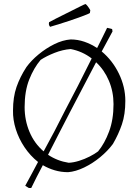

<svg xmlns="http://www.w3.org/2000/svg" viewBox="-20 -849 692 959"><path d="M124 90 106 79Q122 50 138 20Q154 -10 170 -40Q131 -71 102.5 -113.5Q74 -156 59 -203.5Q44 -251 45 -297Q45 -364 62.5 -414.5Q80 -465 112 -514Q136 -547 173 -577.5Q210 -608 251.5 -628.5Q293 -649 333 -652Q368 -652 401.5 -640.5Q435 -629 465 -609Q477 -633 489.5 -658Q502 -683 515 -710L540 -704L542 -692Q516 -644 488 -592Q542 -547 574 -481Q606 -415 606 -345Q606 -278 589 -228Q572 -178 544 -130Q518 -95 480.5 -64Q443 -33 400.5 -12.5Q358 8 320 11Q285 11 253 1.5Q221 -8 194 -24Q178 6 163.5 34.5Q149 63 136 90ZM103 -314Q103 -248 127.5 -190Q152 -132 198 -93Q225 -142 252 -193.5Q279 -245 306 -299Q337 -357 368.5 -419Q400 -481 438 -557Q391 -593 333 -604Q293 -601 252.5 -585Q212 -569 183 -550Q149 -510 126 -452Q103 -394 103 -314ZM323 -36Q347 -37 374.5 -45.5Q402 -54 427.5 -67Q453 -80 470 -93Q503 -133 525 -192.5Q547 -252 547 -329Q547 -391 524 -445.5Q501 -500 460 -538Q429 -479 395.5 -415Q362 -351 328 -286Q300 -232 273 -179.5Q246 -127 220 -76Q266 -45 323 -36ZM230 -715Q224 -723 224 -729L225 -738L259 -756L395 -824L407 -829Q411 -827 418 -818Q425 -809 431 -798L429 -784Q428 -782 398 -770.5Q368 -759 323 -744Q278 -729 230 -715Z"/></svg>

Font: Labrada Light
Style: Regular
Weight: 300
Designer: Mercedes Jáuregui
Foundry: Omnibus-Type Team
Version: Version 1.000; ttfautohint (v1.8.4.7-5d5b)